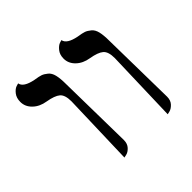

<svg xmlns="http://www.w3.org/2000/svg" viewBox="-146 -701 850 850"><g transform="rotate(-45 278.5 -276.5)"><path d="M445.8 5.9 456.1 -335.9Q456.1 -376 438.5 -390.9Q420.9 -405.8 377.9 -413.1Q340.8 -418.9 317.4 -441.4Q293.9 -463.9 293.9 -494.1Q293.9 -519 306.9 -534.9Q319.8 -550.8 332.5 -555.2L345.2 -559.1Q350.1 -530.3 407.2 -519Q433.1 -515.1 444.6 -511Q456.1 -506.8 469.5 -495.8Q482.9 -484.9 488 -463.4Q493.2 -441.9 493.2 -405.8L499 -50.8Q499 -27.8 485.6 -13.9Q472.2 0 459 2.9ZM174.8 5.9 185.1 -335.9Q185.1 -376 167.5 -390.9Q149.9 -405.8 106.9 -413.1Q69.8 -418.9 46.4 -441.4Q22.9 -463.9 22.9 -494.1Q22.9 -519 35.4 -534.9Q47.9 -550.8 61 -555.2L74.2 -559.1Q79.1 -530.3 136.2 -519Q162.1 -515.1 173.6 -511Q185.1 -506.8 198.5 -495.8Q211.9 -484.9 217 -463.4Q222.2 -441.9 222.2 -405.8L228 -50.8Q228 -27.8 215.1 -13.9Q202.1 0 188.5 2.9Z"/></g></svg>

Font: Linux Libertine Display
Style: Regular
Weight: 400
Designer: Philipp H. Poll
Foundry: Philipp H. Poll
Version: Version 5.0.9